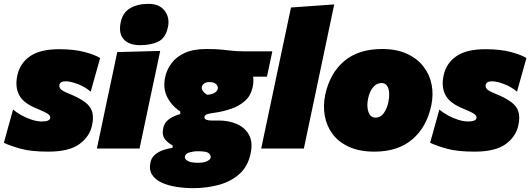

<svg xmlns="http://www.w3.org/2000/svg" viewBox="-39 -773 2759 999"><path d="M212 16Q123.5 16 70 1.2Q16.5 -13.5 -19 -30L29 -203Q47 -187.5 72.8 -173.2Q98.5 -159 126.5 -150Q154.5 -141 179 -141Q218 -141 222 -158Q225 -170 210.2 -180.2Q195.5 -190.5 155 -207Q83 -235.5 60.8 -278.2Q38.5 -321 51 -380Q64.5 -444 117.5 -480.5Q170.5 -517 268 -517Q347.5 -517 402.5 -502Q457.5 -487 482 -471L433 -296Q404 -321 366 -335.5Q328 -350 303 -350Q273.5 -350 270 -331Q268 -319 276.8 -309.2Q285.5 -299.5 319 -286Q373.5 -264 403 -241.8Q432.5 -219.5 440.8 -190.8Q449 -162 440 -121Q427.5 -62 373.8 -23Q320 16 212 16Z M465 0Q476 -52 486.5 -101.2Q497 -150.5 510 -213L520.5 -263Q532.5 -318.5 541 -359.2Q549.5 -400 556.8 -434Q564 -468 571 -502L794.5 -508Q787 -472.5 779.8 -437.8Q772.5 -403 763.5 -361.2Q754.5 -319.5 742.5 -263L732 -213Q719 -151 708.5 -101.2Q698 -51.5 687 0ZM690 -538Q633 -538 605 -568.2Q577 -598.5 589 -657Q599.5 -707.5 638 -730.2Q676.5 -753 734 -753Q790.5 -753 817.8 -717Q845 -681 835 -633Q823 -575.5 785 -556.8Q747 -538 690 -538Z M967 206Q923.5 206 880.5 199.5Q837.5 193 803.5 177.8Q769.5 162.5 752.5 136.5Q735.5 110.5 744 71Q749.5 46 768.8 30.5Q788 15 812.8 7Q837.5 -1 859 -4V-17Q840.5 -24.5 821.5 -46Q802.5 -67.5 810 -105Q814.5 -128.5 829.5 -143.2Q844.5 -158 863.5 -166.5Q882.5 -175 899 -180V-193Q855 -221.5 831.5 -267Q808 -312.5 820 -370Q828 -409.5 852.8 -443.2Q877.5 -477 922.2 -497.5Q967 -518 1035 -518Q1082.5 -518 1112.5 -515Q1142.5 -512 1168.8 -509Q1195 -506 1231 -506H1378L1350 -374H1278Q1282 -348 1275 -317Q1265 -273.5 1234.5 -247Q1204 -220.5 1163.2 -206.8Q1122.5 -193 1082 -187Q1056 -183.5 1041.8 -179.8Q1027.5 -176 1025 -166Q1023 -155 1033.5 -150.5Q1044 -146 1059 -146H1099Q1151.5 -146 1193.8 -127.5Q1236 -109 1256.8 -70.8Q1277.5 -32.5 1265 26Q1250 95.5 1204 134.8Q1158 174 1095.2 190Q1032.5 206 967 206ZM1040 -280Q1059 -281 1074.8 -288.5Q1090.5 -296 1094 -311Q1097 -323 1086.2 -334.5Q1075.5 -346 1049 -346Q1035.5 -346 1024.8 -339.5Q1014 -333 1011 -321Q1009 -310 1017.8 -298Q1026.5 -286 1040 -280ZM992 74Q1020 74 1037.5 66Q1055 58 1057 47Q1059.5 36.5 1048.5 25.2Q1037.5 14 994 14H982Q968 14.5 947 20Q926 25.5 923 42Q921 54 937 64Q953 74 992 74Z M1320 0Q1331 -51.5 1341.2 -100.5Q1351.5 -149.5 1365 -213L1424 -492.5Q1437 -552.5 1449.2 -611.5Q1461.5 -670.5 1475 -734L1700 -750Q1688 -693 1674.5 -629Q1661 -565 1646 -493.5L1587 -213.5Q1573.5 -149.5 1563.2 -100.8Q1553 -52 1542 0Z M1909 16Q1831.5 16 1777.2 -8.8Q1723 -33.5 1691.8 -75.2Q1660.5 -117 1651 -170Q1641.5 -223 1653 -279Q1677 -391.5 1751.5 -454.8Q1826 -518 1949 -518Q2024 -518 2077.8 -493.5Q2131.5 -469 2164 -427.2Q2196.5 -385.5 2206.8 -333Q2217 -280.5 2205 -224Q2181 -111.5 2106.2 -47.8Q2031.5 16 1909 16ZM1915 -161Q1941.5 -161 1958.5 -185.2Q1975.5 -209.5 1982 -243Q1987 -267 1985.8 -289.5Q1984.5 -312 1975 -326.5Q1965.5 -341 1946 -341Q1920 -341 1901.8 -318.5Q1883.5 -296 1876 -259Q1868 -220 1878 -190.5Q1888 -161 1915 -161Z M2430 16Q2341.5 16 2288 1.2Q2234.5 -13.5 2199 -30L2247 -203Q2265 -187.5 2290.8 -173.2Q2316.5 -159 2344.5 -150Q2372.5 -141 2397 -141Q2436 -141 2440 -158Q2443 -170 2428.2 -180.2Q2413.5 -190.5 2373 -207Q2301 -235.5 2278.8 -278.2Q2256.5 -321 2269 -380Q2282.5 -444 2335.5 -480.5Q2388.5 -517 2486 -517Q2565.5 -517 2620.5 -502Q2675.5 -487 2700 -471L2651 -296Q2622 -321 2584 -335.5Q2546 -350 2521 -350Q2491.5 -350 2488 -331Q2486 -319 2494.8 -309.2Q2503.5 -299.5 2537 -286Q2591.5 -264 2621 -241.8Q2650.5 -219.5 2658.8 -190.8Q2667 -162 2658 -121Q2645.5 -62 2591.8 -23Q2538 16 2430 16Z"/></svg>

Font: Commissioner Black
Style: Italic
Weight: 900
Italic angle: -12°
Designer: Kostas Bartsokas
Foundry: Kostas Bartsokas
Version: Version 1.000; ttfautohint (v1.8.3)